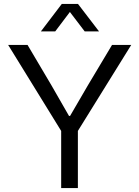

<svg xmlns="http://www.w3.org/2000/svg" viewBox="-20 -958 710 978"><path d="M291.6 0V-291.1L21.6 -729H120.4L241.7 -523.9L331.4 -367.6H337L428 -523.9L550.6 -729H648.4L376.7 -291.1V0ZM188.3 -798.1 294.7 -937.9H377.3L484.4 -798.1H411.4L336 -897L261.3 -798.1Z"/></svg>

Font: Mona Sans ExtraLight
Style: Regular
Weight: 200
Designer: Deni Anggara
Foundry: GitHub
Version: Version 2.000